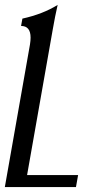

<svg xmlns="http://www.w3.org/2000/svg" viewBox="-44 -515 347 779"><path d="M264.2 244.1H-24.4L77.6 -334.5Q80.1 -350.1 80.1 -362.3Q80.1 -409.7 41.5 -409.7L46.9 -439.5Q130.4 -458 189.9 -495.1Q179.2 -448.7 170.4 -397.5L65.9 195.3H272.9Z"/></svg>

Font: Kelvinch
Style: Italic
Weight: 400
Italic angle: -10°
Designer: Paul James Miller
Foundry: High-Logic / Made with FontCreator
Version: Version 3.40;July 22, 2017;FontCreator 11.0.0.2388 64-bit